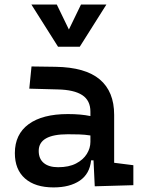

<svg xmlns="http://www.w3.org/2000/svg" viewBox="-20 -815 626 845"><path d="M215.8 9.8Q134.8 9.8 90.1 -29.5Q45.4 -68.8 45.4 -141.1Q45.4 -224.1 106.2 -268.6Q167 -313 278.8 -313Q335.9 -313 377.9 -304.2V-323.7Q377.9 -373 341.8 -396.5Q305.7 -419.9 234.4 -421.4L108.9 -424.8L118.7 -522.5L224.6 -521Q355.5 -519 418.9 -465.6Q482.4 -412.1 482.4 -309.6V-98.6L566.9 -87.9V0L397 4.9L391.6 -109.4H380.9Q375 -49.8 331.1 -20Q287.1 9.8 215.8 9.8ZM235.8 -79.1Q283.2 -79.1 314.7 -95.5Q346.2 -111.8 362.1 -137.5Q377.9 -163.1 377.9 -190.4V-218.8Q353 -222.7 328.6 -223.4Q304.2 -224.1 278.3 -224.1Q150.4 -224.1 150.4 -150.9Q150.4 -116.2 172.6 -97.7Q194.8 -79.1 235.8 -79.1ZM235.4 -609.4 118.2 -794.9H230L283.2 -685.1L336.4 -794.9H448.2L331.1 -609.4Z"/></svg>

Font: Caskaydia Cove Medium
Style: Regular
Weight: 500
Monospace: yes
Designer: Aaron Bell
Foundry: Saja Typeworks
Version: Version 4.300; ttfautohint (v1.8.3)